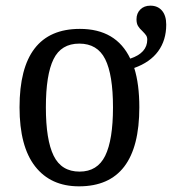

<svg xmlns="http://www.w3.org/2000/svg" viewBox="-20 -648 607 678"><path d="M49 -269Q49 -546 262 -546Q390 -546 440 -441Q500 -461 500 -508Q500 -517 496 -523Q492 -529 483 -538Q473 -547 467.5 -556Q462 -565 462 -580Q462 -601 475.5 -614.5Q489 -628 511 -628Q537 -628 552 -610.5Q567 -593 567 -561Q567 -506 538.5 -467Q510 -428 454 -408Q472 -351 472 -269Q472 10 259 10Q159 10 104 -60.5Q49 -131 49 -269ZM379 -269Q379 -384 351.5 -439Q324 -494 260 -494Q196 -494 169 -439Q142 -384 142 -269Q142 -154 169.5 -98Q197 -42 261 -42Q324 -42 351.5 -98Q379 -154 379 -269Z"/></svg>

Font: Noto Serif Narrow
Style: Regular
Weight: 400
Width: 4
Designer: Monotype Design Team
Foundry: Monotype Imaging Inc.
Version: Version 1.001